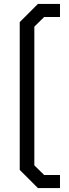

<svg xmlns="http://www.w3.org/2000/svg" viewBox="-20 -836 349 973"><path d="M80 25V-724L172 -816H284V-750H204L154 -701V2L204 51H284V117H172Z"/></svg>

Font: Chakra Petch
Style: Regular
Weight: 400
Designer: Katatrad Aksorn Co.,Ltd.
Foundry: Cadson Demak Co.,Ltd.
Version: Version 1.000; ttfautohint (v1.6)